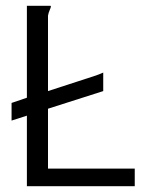

<svg xmlns="http://www.w3.org/2000/svg" viewBox="-20 -643 540 664"><path d="M73 -623H154Q156 -623 156 -621Q156 -617 152 -608.5Q148 -600 146 -589V-328L312 -382Q320 -385 326.5 -387.5Q333 -390 337 -392V-328L146 -267V-60H446V1H73V-243L20 -226V-287L73 -305Z"/></svg>

Font: InconsolataGo
Style: Regular
Weight: 400
Designer: Raph Levien, Kirill Tkachev
Foundry: Cyreal
Version: Version 1.013